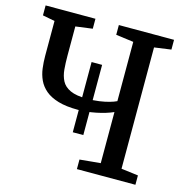

<svg xmlns="http://www.w3.org/2000/svg" viewBox="-108 -847 931 951"><g transform="rotate(15 357.0 -371.5)"><path d="M302.5 -171V-531H356.5V-171ZM476 -321Q438.5 -304.5 390.2 -294.8Q342 -285 298.5 -285Q237.5 -285 196.5 -297.2Q155.5 -309.5 130.8 -330.5Q106 -351.5 93.2 -379Q80.5 -406.5 76.5 -437.8Q72.5 -469 72.5 -501.5V-680L10 -692V-743H265.5V-692L179 -680.5V-530.5Q179 -493.5 181.8 -461Q184.5 -428.5 197.5 -403.2Q210.5 -378 241.2 -363.8Q272 -349.5 327.5 -349.5Q360.5 -349.5 389 -353.5Q417.5 -357.5 439.8 -363.8Q462 -370 476 -377V-681L385.5 -693V-743H668.5V-693L582.5 -681V-59L669.5 -48V0H369.5V-49L476 -59Z"/></g></svg>

Font: Merriweather 20pt
Style: Regular
Weight: 400
Version: Version 2.100